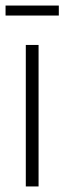

<svg xmlns="http://www.w3.org/2000/svg" viewBox="-46 -672 232 692"><path d="M47 0V-510H93V0ZM-26 -616V-652H166V-616Z"/></svg>

Font: Saira UltraCondensed Light
Style: Regular
Weight: 300
Width: 1
Designer: Hector Gatti with collaboration of the Omnibus-Type team
Foundry: Omnibus-Type
Version: Version 1.101